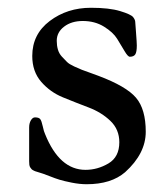

<svg xmlns="http://www.w3.org/2000/svg" viewBox="-20 -458 433 494"><path d="M55 -43V-130Q55 -141 59.5 -148.5Q64 -156 70 -156Q80 -156 83.5 -151.5Q87 -147 90 -133Q93 -119 96 -113Q133 -21 200 -21Q231 -21 259 -37.5Q287 -54 287 -92Q287 -125 264 -147Q241 -169 208 -181.5Q175 -194 142 -207.5Q109 -221 86 -247.5Q63 -274 63 -314Q63 -370 108 -404Q153 -438 214 -438Q261 -438 289 -429.5Q317 -421 322.5 -414Q328 -407 328 -401Q328 -400 330 -374Q332 -348 332 -341Q332 -324 328 -318Q324 -312 314 -312Q309 -312 300.5 -326.5Q292 -341 281.5 -358Q271 -375 247.5 -389.5Q224 -404 193 -404Q164 -404 145 -389.5Q126 -375 126 -353Q126 -341 129 -330.5Q132 -320 139.5 -312Q147 -304 152.5 -298.5Q158 -293 171 -287Q184 -281 190.5 -278.5Q197 -276 212.5 -270.5Q228 -265 233 -263Q305 -236 330 -206.5Q355 -177 355 -119Q355 -63 302 -15Q266 16 203 16Q185 16 165 12Q145 8 133.5 4.5Q122 1 107 -5Q92 -11 91 -11Q87 -12 81.5 -14Q76 -16 73.5 -16.5Q71 -17 67 -19Q63 -21 61.5 -22.5Q60 -24 58 -27Q56 -30 55.5 -34Q55 -38 55 -43Z"/></svg>

Font: OFL Sorts Mill Goudy TT
Style: Regular
Weight: 500
Version: Version 003.000